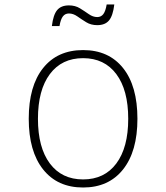

<svg xmlns="http://www.w3.org/2000/svg" viewBox="-20 -823 740 855"><path d="M350 12Q236 12 172 -68.5Q108 -149 108 -294Q108 -440 172 -520Q236 -600 350 -600Q464 -600 528 -520Q592 -440 592 -294Q592 -149 528 -68.5Q464 12 350 12ZM350 -24Q445 -24 498 -95Q551 -166 551 -294Q551 -422 498 -493Q445 -564 350 -564Q255 -564 202 -493Q149 -422 149 -294Q149 -166 202 -95Q255 -24 350 -24ZM211 -707Q217 -757 234.5 -778Q252 -799 287 -799Q315 -799 336 -786Q357 -773 375.5 -760Q394 -747 413 -747Q430 -747 440 -760Q450 -773 455 -803H489Q483 -753 465.5 -732Q448 -711 413 -711Q385 -711 364 -724Q343 -737 324.5 -750Q306 -763 287 -763Q270 -763 260 -750Q250 -737 245 -707Z"/></svg>

Font: Martian Mono Thin
Style: Regular
Weight: 100
Monospace: yes
Designer: Roman Shamin
Foundry: Evil Martians
Version: Version 1.000; ttfautohint (v1.8.4.7-5d5b)